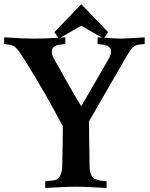

<svg xmlns="http://www.w3.org/2000/svg" viewBox="-25 -916 730 937"><path d="M371.6 -397.5 506.3 -630.4Q517.1 -649.4 517.1 -665.5Q517.1 -673.3 513.4 -679.4Q509.8 -685.5 504.9 -689Q500 -692.4 491.7 -694.8Q483.4 -697.3 477.8 -698Q472.2 -698.7 462.9 -699.7Q453.6 -700.7 451.2 -701.2V-733.9Q545.4 -727.5 565.9 -727.5Q586.9 -727.5 681.2 -733.9V-701.7L650.9 -697.8Q629.4 -694.8 616.7 -678.2L617.2 -678.7Q606.4 -665 580.6 -620.6Q557.6 -580.1 498.8 -479Q439.9 -377.9 409.2 -323.7Q409.7 -289.6 410.6 -215.3Q411.6 -141.1 412.1 -106.9Q412.1 -96.7 413.1 -88.1Q414.1 -79.6 416.5 -72.8Q418.9 -65.9 420.7 -60.8Q422.4 -55.7 427 -51.8Q431.6 -47.9 434.3 -45.2Q437 -42.5 444.1 -40.3Q451.2 -38.1 454.3 -36.9Q457.5 -35.6 466.8 -34.4Q476.1 -33.2 480 -33Q483.9 -32.7 495.1 -31.7V1.5Q391.6 -4.9 345.2 -4.9Q299.3 -4.9 195.8 1.5V-31.7L233.9 -35.2H233.4Q277.3 -39.1 278.8 -106.9Q279.8 -142.6 280.8 -215.3Q281.7 -288.1 281.7 -298.8L284.2 -294.4Q201.7 -453.1 97.7 -620.1Q87.4 -636.2 79.8 -647.5Q72.3 -658.7 66.4 -667.2Q60.5 -675.8 54 -681.2Q47.4 -686.5 44.2 -689.7Q41 -692.9 33.7 -694.8Q26.4 -696.8 23.4 -697.5Q20.5 -698.2 10.3 -699.5Q0 -700.7 -4.9 -701.2V-733.9Q89.4 -727.5 144.5 -727.5Q199.7 -727.5 293.9 -733.9V-701.7L263.7 -697.8Q249.5 -695.8 238.5 -687.7Q227.5 -679.7 227.5 -665Q227.5 -648.4 237.8 -630.4Q319.8 -481.4 371.6 -397.5ZM240.7 -759.3 371.6 -895.5 502.4 -759.3 481.4 -727.5 371.6 -790.5Q330.6 -767.6 261.7 -727.5Z"/></svg>

Font: Flanker
Style: Bold
Weight: 700
Designer: Flanker
Foundry: Flanker
Version: Version 2.021